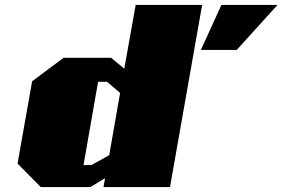

<svg xmlns="http://www.w3.org/2000/svg" viewBox="-20 -757 1143 777"><path d="M145 0 51 -95 110 -428 237 -523H430L483 -479L529 -737H798L668 0H399L405 -36L346 0ZM793 -555 876 -737H1103L938 -555ZM318 -89H350L422 -129L466 -381L413 -426H377Z"/></svg>

Font: Tomorrow ExtraBold
Style: Italic
Weight: 800
Italic angle: -10°
Designer: Tony de Marco, Monica Rizzolli
Foundry: Just in Type
Version: Version 2.002